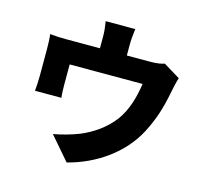

<svg xmlns="http://www.w3.org/2000/svg" viewBox="-123 -965 1247 1172"><g transform="rotate(15 500.0 -378.5)"><path d="M924 -605 819 -669C799 -662 772 -657 728 -657H582V-724C582 -757 584 -776 590 -826H403C411 -776 412 -757 412 -724V-657H203C163 -657 133 -658 96 -662C100 -637 101 -594 101 -571C101 -532 101 -432 101 -399C101 -368 99 -333 96 -304H263C260 -326 259 -361 259 -386C259 -417 259 -483 259 -514H720C706 -423 683 -343 635 -276C581 -203 505 -153 433 -123C386 -104 322 -86 270 -77L396 69C571 24 729 -84 811 -241C857 -329 882 -410 902 -515C906 -535 915 -579 924 -605Z"/></g></svg>

Font: Noto Sans CJK TC Black
Style: Regular
Weight: 900
Designer: Ryoko NISHIZUKA 西塚涼子 (kana, bopomofo & ideographs); Paul D. Hunt (Latin, Greek & Cyrillic); Sandoll Communications 산돌커뮤니
Foundry: Adobe
Version: Version 2.004;hotconv 1.0.118;makeotfexe 2.5.65603